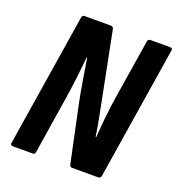

<svg xmlns="http://www.w3.org/2000/svg" viewBox="-121 -755 795 856"><g transform="rotate(20 276.5 -327.5)"><path d="M34 0Q20 0 23 -12L123 -643Q125 -655 135 -655H261Q272 -655 274 -643L336 -330Q344 -290 352 -248.5Q360 -207 366 -166H369Q372 -211 377.5 -264.5Q383 -318 390 -360L435 -643Q437 -655 448 -655H541Q555 -655 552 -643L452 -12Q450 0 439 0H314Q304 0 302 -12L246 -276Q234 -334 225.5 -389Q217 -444 210 -484H207Q203 -438 196.5 -383Q190 -328 182 -279L140 -12Q139 0 128 0Z"/></g></svg>

Font: Sofia Sans Condensed ExtraBold
Style: Italic
Weight: 800
Italic angle: -9°
Version: Version 4.100